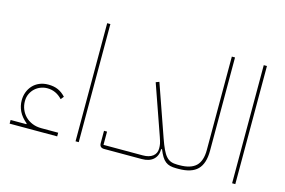

<svg xmlns="http://www.w3.org/2000/svg" viewBox="-94 -951 1727 1162"><g transform="rotate(15 769.5 -370.0)"><path d="M35 -23H133L135 -27Q100 -56 84.5 -88Q69 -120 69 -156Q69 -183 78 -207Q87 -231 104 -249.5Q121 -268 145.5 -278.5Q170 -289 201 -289Q236 -289 262 -277.5Q288 -266 310 -242L295 -223Q255 -266 201 -266Q180 -266 160 -258.5Q140 -251 124.5 -237Q109 -223 99 -202.5Q89 -182 89 -156Q89 -128 99 -104Q109 -80 127 -62Q145 -44 170.5 -33.5Q196 -23 228 -23H333V0H35Z M448 -740H468V0H448Z M627 0Q598 0 598 -29V-106H617V-23H863Q903 -23 925.5 -40.5Q948 -58 948 -89Q948 -105 945.5 -118Q943 -131 934 -157L824 -471L845 -479L958 -156Q972 -116 984 -90.5Q996 -65 1009.5 -50Q1023 -35 1039.5 -29Q1056 -23 1079 -23H1089V-10L1079 0Q1056 0 1040 -4Q1024 -8 1011 -18Q998 -28 987.5 -45Q977 -62 966 -89H961Q961 -47 935.5 -23.5Q910 0 863 0Z M1079 -13 1089 -23H1093Q1163 -23 1196 -54.5Q1229 -86 1229 -155V-740H1249V-155Q1249 -75 1211.5 -37.5Q1174 0 1093 0H1079Z M1429 -740H1449V0H1429Z"/></g></svg>

Font: IBM Plex Sans Arabic Thin
Style: Regular
Weight: 100
Designer: Mike Abbink, Paul van der Laan, Pieter van Rosmalen, Wael Morcos, Khajak Apelian
Foundry: Bold Monday
Version: Version 1.101